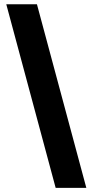

<svg xmlns="http://www.w3.org/2000/svg" viewBox="-20 -782 440 911"><path d="M244.1 109.4H389.6L155.3 -761.7H9.8Z"/></svg>

Font: Inter ExtraBold
Style: Regular
Weight: 800
Designer: Rasmus Andersson
Foundry: rsms
Version: Version 4.001;git-9221beed3